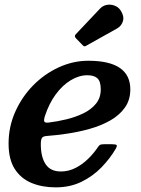

<svg xmlns="http://www.w3.org/2000/svg" viewBox="-20 -795 609 828"><path d="M499.5 -751Q490 -765 473.5 -771Q457 -777 440 -773.8Q423 -770.5 411 -757.5L307 -647.5Q299 -639.5 307 -630.5L336 -600.5Q341 -595 344.5 -595Q348 -595 354 -599L484.5 -672Q505 -683.5 510.5 -705.2Q516 -727 499.5 -751ZM17 -176Q17 -108 43.5 -66.5Q70 -25 116 -6Q162 13 220 13Q282.5 13 331.8 -11.2Q381 -35.5 417.8 -73.5Q454.5 -111.5 478.5 -152.5Q486 -165.5 483 -169.2Q480 -173 463 -173H430Q417 -173 412.2 -170.8Q407.5 -168.5 403 -161.5Q384.5 -134 360 -110Q335.5 -86 305.8 -70.8Q276 -55.5 242.5 -55.5Q197.5 -55.5 176.8 -86.8Q156 -118 156 -173.5Q156 -193 161 -200.2Q166 -207.5 180.5 -208.5Q222.5 -211.5 271 -218.8Q319.5 -226 367.5 -239.5Q415.5 -253 455 -275.2Q494.5 -297.5 518.2 -330.5Q542 -363.5 542 -409.5Q542 -471 496.8 -502Q451.5 -533 361 -533Q295.5 -533 233.8 -504.8Q172 -476.5 123.2 -427Q74.5 -377.5 45.8 -313Q17 -248.5 17 -176ZM190 -266.5Q173 -264.5 170.8 -271.5Q168.5 -278.5 174 -295.5Q191.5 -348.5 220.2 -387.8Q249 -427 284.8 -448.8Q320.5 -470.5 356.5 -470.5Q386 -470.5 400.2 -457.2Q414.5 -444 414.5 -409.5Q414.5 -373 393.8 -347.8Q373 -322.5 339.5 -306.2Q306 -290 266.8 -280.5Q227.5 -271 190 -266.5Z"/></svg>

Font: Besley SemiBold
Style: Italic
Weight: 600
Italic angle: -13°
Designer: Owen Earl
Foundry: indestructible type*
Version: Version 2.001